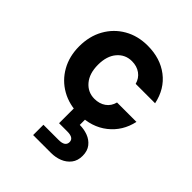

<svg xmlns="http://www.w3.org/2000/svg" viewBox="-216 -645 1042 1042"><g transform="rotate(45 305.0 -124.5)"><path d="M311 12Q235 12 176 -21.5Q117 -55 83.5 -114.5Q50 -174 50 -250Q50 -328 83.5 -388Q117 -448 176 -482Q235 -516 311 -516Q408 -516 474.5 -465Q541 -414 560 -323H411Q402 -357 375 -376.5Q348 -396 310 -396Q259 -396 226 -357.5Q193 -319 193 -252Q193 -185 226 -146Q259 -107 310 -107Q348 -107 375 -126Q402 -145 411 -180H560Q541 -93 474.5 -40.5Q408 12 311 12ZM214 267V188H331Q381 188 381 154Q381 122 331 122H268V-4H354V49Q387 49 416.5 60Q446 71 465 95Q484 119 484 157Q484 194 465 218.5Q446 243 416 255Q386 267 351 267Z"/></g></svg>

Font: DM Sans ExtraBold
Style: Regular
Weight: 800
Designer: Colophon Foundry, Jonny Pinhorn
Foundry: Colophon Foundry
Version: Version 4.004; ttfautohint (v1.8.4.7-5d5b)